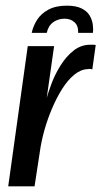

<svg xmlns="http://www.w3.org/2000/svg" viewBox="-20 -658 358 678"><path d="M216 -638Q248 -638 267.5 -628.5Q287 -619 296 -604Q305 -589 307.5 -572.5Q310 -556 308 -542H256Q257 -567 243 -579.5Q229 -592 208 -592Q186 -592 168.5 -580Q151 -568 145 -542H92Q97 -566 111 -588Q125 -610 151 -624Q177 -638 216 -638ZM9 0 78 -495H171L145 -312Q151 -334 163 -365.5Q175 -397 194.5 -428Q214 -459 240 -479.5Q266 -500 299 -500Q303 -500 309 -500Q315 -500 318 -499L306 -413Q304 -414 299.5 -414.5Q295 -415 290 -414Q265 -413 242 -394Q219 -375 199.5 -344Q180 -313 164 -275.5Q148 -238 137 -199Q126 -160 121 -124L102 0Z"/></svg>

Font: Alumni Sans Thin SemiBold
Style: Italic
Weight: 600
Italic angle: -8°
Version: Version 1.016